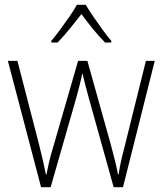

<svg xmlns="http://www.w3.org/2000/svg" viewBox="-20 -850 681 804"><path d="M352 -439Q337 -493 326 -540H324Q319 -515 312.5 -490Q306 -465 299 -439L192 -66H152L13 -595H53L144 -243Q154 -203 160.5 -174.5Q167 -146 172 -120H175Q179 -143 186 -173Q193 -203 205 -242L307 -595H346L445 -241Q454 -207 461.5 -177Q469 -147 474 -120H477Q481 -149 486.5 -174Q492 -199 502 -237L591 -595H628L495 -66H456ZM339 -830Q352 -808 371.5 -779.5Q391 -751 411 -723.5Q431 -696 446 -679V-672H420Q395 -697 368.5 -729.5Q342 -762 321 -791Q299 -763 272.5 -730Q246 -697 221 -672H195V-679Q211 -698 231.5 -725.5Q252 -753 271 -780.5Q290 -808 302 -830Z"/></svg>

Font: Noto Sans Malayalam UI SemiCondensed ExtraLight
Style: Regular
Weight: 200
Width: 4
Designer: Jelle Bosma - Monotype Design Team
Foundry: Monotype Imaging Inc.
Version: Version 2.104; ttfautohint (v1.8.4.7-5d5b)